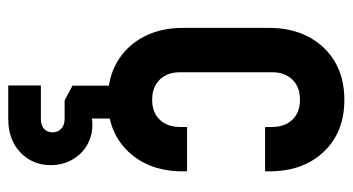

<svg xmlns="http://www.w3.org/2000/svg" viewBox="-214 -386 854 465"><g transform="rotate(90 212.5 -153.0)"><path d="M221 12.5Q168.5 12.5 129.5 -10.2Q90.5 -33 68.8 -74Q47 -115 47 -169.5V-378.5Q47 -432.5 68.8 -473.8Q90.5 -515 129.5 -537.8Q168.5 -560.5 221 -560.5Q300 -560.5 347.2 -510.5Q394.5 -460.5 394.5 -378.5V-368.5H287V-386Q287 -416 269.5 -434.5Q252 -453 221 -453Q190 -453 172.2 -434.5Q154.5 -416 154.5 -386V-162Q154.5 -132 172.2 -113.5Q190 -95 221 -95Q252 -95 269.5 -113.5Q287 -132 287 -162V-179.5H394.5V-169.5Q394.5 -88 347.2 -37.8Q300 12.5 221 12.5ZM186.5 253.5V174.5H268Q282.5 174.5 291.2 167Q300 159.5 300 146.5Q300 133.5 291.2 125.2Q282.5 117 268 117H222.5L187 98V-21H266.5V76.5L230.5 60Q276 43.5 309.2 53.5Q342.5 63.5 361 90.2Q379.5 117 379.5 150.5Q379.5 194.5 348.8 224Q318 253.5 268 253.5Z"/></g></svg>

Font: Mohave Light SemiBold
Style: Regular
Weight: 600
Version: Version 2.003